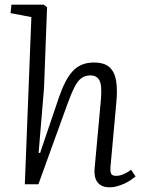

<svg xmlns="http://www.w3.org/2000/svg" viewBox="-20 -787 615 820"><path d="M559 -33Q550 -26 537.5 -17.5Q525 -9 510.5 -2.5Q496 4 480 8.5Q464 13 449 13Q423 13 408 2.5Q393 -8 387.5 -26Q382 -44 384 -67L411 -362Q416 -421 405 -443Q394 -465 366 -465Q344 -465 328 -453.5Q312 -442 298 -414.5Q284 -387 267 -340L144 0H86L114 -714L25 -731L29 -767H167L181 -756L168 -411L145 -135L151 -133L231 -369Q244 -407 258.5 -435.5Q273 -464 290.5 -483Q308 -502 330.5 -511Q353 -520 381 -520Q426 -520 448 -499.5Q470 -479 476 -441.5Q482 -404 477 -351L452 -76Q450 -53 455 -44.5Q460 -36 476 -36Q491 -36 507.5 -43Q524 -50 540 -62Z"/></svg>

Font: Literata 24pt Light
Style: Italic
Weight: 300
Italic angle: -2°
Designer: Latin by Veronika Burian and Jose Scaglione. Greek by Irene Vlachou. Cyrillic by Vera Evstafieva
Foundry: TypeTogether
Version: Version 3.103;gftools[0.9.29]